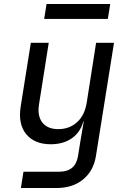

<svg xmlns="http://www.w3.org/2000/svg" viewBox="-20 -765 640 965"><path d="M85 180 98 98H278Q359 98 372 20L384 -55L401 -155H399Q384 -100 341 -70Q298 -40 235 -40Q153 -40 111.5 -91Q70 -142 84 -230L135 -550H225L176 -240Q167 -182 193 -149Q219 -116 273 -116Q329 -116 367.5 -151Q406 -186 416 -250L463 -550H553L462 20Q450 94 397.5 137Q345 180 264 180ZM202 -670 214 -745H534L522 -670Z"/></svg>

Font: JetBrains Mono NL
Style: Italic
Weight: 400
Italic angle: -9°
Monospace: yes
Designer: Philipp Nurullin, Konstantin Bulenkov
Foundry: JetBrains
Version: Version 2.305; ttfautohint (v1.8.4.7-5d5b)